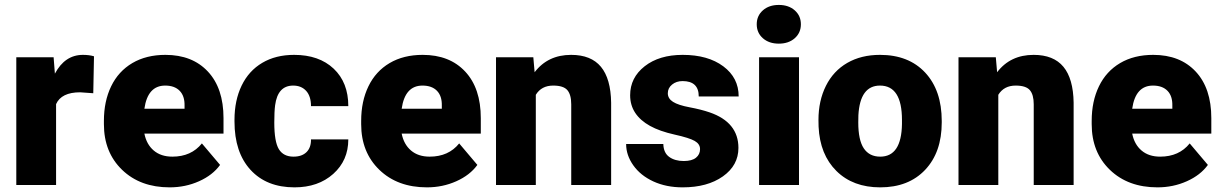

<svg xmlns="http://www.w3.org/2000/svg" viewBox="-20 -765 5049 794"><path d="M365.7 -379.4 311.5 -383.3Q233.9 -383.3 211.9 -334.5V0H47.4V-528.3H201.7L207 -460.4Q248.5 -538.1 322.8 -538.1Q349.1 -538.1 368.7 -532.2Z M681.6 9.8Q560.1 9.8 484.9 -62.7Q409.7 -135.3 409.7 -251.5V-265.1Q409.7 -346.2 439.7 -408.2Q469.7 -470.2 527.3 -504.2Q585 -538.1 664.1 -538.1Q775.4 -538.1 839.8 -469Q904.3 -399.9 904.3 -276.4V-212.4H577.1Q585.9 -168 615.7 -142.6Q645.5 -117.2 692.9 -117.2Q771 -117.2 814.9 -171.9L890.1 -83Q859.4 -40.5 803 -15.4Q746.6 9.8 681.6 9.8ZM663.1 -411.1Q590.8 -411.1 577.1 -315.4H743.2V-328.1Q744.1 -367.7 723.1 -389.4Q702.1 -411.1 663.1 -411.1Z M1193.8 -117.2Q1228.5 -117.2 1247.6 -136Q1266.6 -154.8 1266.1 -188.5H1420.4Q1420.4 -101.6 1358.2 -45.9Q1295.9 9.8 1197.8 9.8Q1082.5 9.8 1016.1 -62.5Q949.7 -134.8 949.7 -262.7V-269.5Q949.7 -349.6 979.2 -410.9Q1008.8 -472.2 1064.5 -505.1Q1120.1 -538.1 1196.3 -538.1Q1299.3 -538.1 1359.9 -481Q1420.4 -423.8 1420.4 -326.2H1266.1Q1266.1 -367.2 1246.1 -389.2Q1226.1 -411.1 1192.4 -411.1Q1128.4 -411.1 1117.7 -329.6Q1114.3 -303.7 1114.3 -258.3Q1114.3 -178.7 1133.3 -147.9Q1152.3 -117.2 1193.8 -117.2Z M1745.6 9.8Q1624 9.8 1548.8 -62.7Q1473.6 -135.3 1473.6 -251.5V-265.1Q1473.6 -346.2 1503.7 -408.2Q1533.7 -470.2 1591.3 -504.2Q1648.9 -538.1 1728 -538.1Q1839.4 -538.1 1903.8 -469Q1968.3 -399.9 1968.3 -276.4V-212.4H1641.1Q1649.9 -168 1679.7 -142.6Q1709.5 -117.2 1756.8 -117.2Q1835 -117.2 1878.9 -171.9L1954.1 -83Q1923.3 -40.5 1866.9 -15.4Q1810.5 9.8 1745.6 9.8ZM1727.1 -411.1Q1654.8 -411.1 1641.1 -315.4H1807.1V-328.1Q1808.1 -367.7 1787.1 -389.4Q1766.1 -411.1 1727.1 -411.1Z M2185.5 -528.3 2190.9 -466.3Q2245.6 -538.1 2341.8 -538.1Q2424.3 -538.1 2465.1 -488.8Q2505.9 -439.5 2507.3 -340.3V0H2342.3V-333.5Q2342.3 -373.5 2326.2 -392.3Q2310.1 -411.1 2267.6 -411.1Q2219.2 -411.1 2195.8 -373V0H2031.2V-528.3Z M2875 -148.4Q2875 -169.4 2853 -182.1Q2831.1 -194.8 2769.5 -208.5Q2708 -222.2 2668 -244.4Q2627.9 -266.6 2606.9 -298.3Q2585.9 -330.1 2585.9 -371.1Q2585.9 -443.8 2646 -491Q2706.1 -538.1 2803.2 -538.1Q2907.7 -538.1 2971.2 -490.7Q3034.7 -443.4 3034.7 -366.2H2869.6Q2869.6 -429.7 2802.7 -429.7Q2776.9 -429.7 2759.3 -415.3Q2741.7 -400.9 2741.7 -379.4Q2741.7 -357.4 2763.2 -343.8Q2784.7 -330.1 2831.8 -321.3Q2878.9 -312.5 2914.6 -300.3Q3033.7 -259.3 3033.7 -153.3Q3033.7 -81.1 2969.5 -35.6Q2905.3 9.8 2803.2 9.8Q2735.4 9.8 2682.1 -14.6Q2628.9 -39.1 2599.1 -81.1Q2569.3 -123 2569.3 -169.4H2723.1Q2724.1 -132.8 2747.6 -116Q2771 -99.1 2807.6 -99.1Q2841.3 -99.1 2858.2 -112.8Q2875 -126.5 2875 -148.4Z M3284.2 0H3119.1V-528.3H3284.2ZM3109.4 -664.6Q3109.4 -699.7 3134.8 -722.2Q3160.2 -744.6 3200.7 -744.6Q3241.2 -744.6 3266.6 -722.2Q3292 -699.7 3292 -664.6Q3292 -629.4 3266.6 -606.9Q3241.2 -584.5 3200.7 -584.5Q3160.2 -584.5 3134.8 -606.9Q3109.4 -629.4 3109.4 -664.6Z M3364.7 -269Q3364.7 -348.1 3395.5 -409.9Q3426.3 -471.7 3483.9 -504.9Q3541.5 -538.1 3619.1 -538.1Q3737.8 -538.1 3806.2 -464.6Q3874.5 -391.1 3874.5 -264.6V-258.8Q3874.5 -135.3 3805.9 -62.7Q3737.3 9.8 3620.1 9.8Q3507.3 9.8 3439 -57.9Q3370.6 -125.5 3365.2 -241.2ZM3529.3 -258.8Q3529.3 -185.5 3552.2 -151.4Q3575.2 -117.2 3620.1 -117.2Q3708 -117.2 3710 -252.4V-269Q3710 -411.1 3619.1 -411.1Q3536.6 -411.1 3529.8 -288.6Z M4098.1 -528.3 4103.5 -466.3Q4158.2 -538.1 4254.4 -538.1Q4336.9 -538.1 4377.7 -488.8Q4418.5 -439.5 4419.9 -340.3V0H4254.9V-333.5Q4254.9 -373.5 4238.8 -392.3Q4222.7 -411.1 4180.2 -411.1Q4131.8 -411.1 4108.4 -373V0H3943.8V-528.3Z M4766.6 9.8Q4645 9.8 4569.8 -62.7Q4494.6 -135.3 4494.6 -251.5V-265.1Q4494.6 -346.2 4524.7 -408.2Q4554.7 -470.2 4612.3 -504.2Q4669.9 -538.1 4749 -538.1Q4860.4 -538.1 4924.8 -469Q4989.3 -399.9 4989.3 -276.4V-212.4H4662.1Q4670.9 -168 4700.7 -142.6Q4730.5 -117.2 4777.8 -117.2Q4856 -117.2 4899.9 -171.9L4975.1 -83Q4944.3 -40.5 4887.9 -15.4Q4831.5 9.8 4766.6 9.8ZM4748 -411.1Q4675.8 -411.1 4662.1 -315.4H4828.1V-328.1Q4829.1 -367.7 4808.1 -389.4Q4787.1 -411.1 4748 -411.1Z"/></svg>

Font: Roboto Black
Style: Regular
Weight: 900
Designer: Google
Version: Version 2.134; 2016